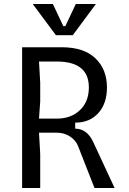

<svg xmlns="http://www.w3.org/2000/svg" viewBox="-20 -935 640 955"><path d="M262 -275H174L180 -170V0H90V-700H287Q397 -700 454.5 -645Q512 -590 512 -500Q512 -420 469 -372.5Q426 -325 354 -325V-295Q412 -295 443 -230L550 0H450L368 -209Q357 -237 328.5 -256Q300 -275 262 -275ZM262 -345Q334 -345 378 -387.5Q422 -430 422 -500Q422 -629 262 -629H174L180 -524V-430L174 -345ZM143 -915H243L295 -805H305L357 -915H457L342 -760H258Z"/></svg>

Font: Sligoil Micro
Style: Regular
Weight: 400
Designer: Ariel Martín Pérez
Foundry: Igor Stepanchenko
Version: Version 1.001